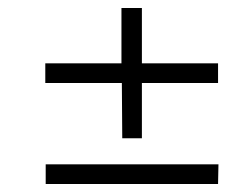

<svg xmlns="http://www.w3.org/2000/svg" viewBox="-20 -537 629 479"><path d="M524 -330H334V-192H285L284 -330H93V-379H283V-517H334V-379H524ZM525 -127 524 -78H94V-127Z"/></svg>

Font: Taylor Sans Light
Style: Regular
Weight: 300
Italic angle: -8°
Designer: Natanael Gama
Version: Version 1.001 September 8, 2015